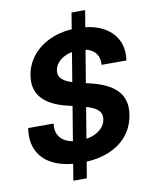

<svg xmlns="http://www.w3.org/2000/svg" viewBox="-99 -904 852 1080"><g transform="rotate(-10 326.5 -364.0)"><path d="M231 103 385.3 -830.6H462.9L308.1 103ZM293.9 11.2Q202.1 11.2 139.4 -17.3Q76.7 -45.9 48.6 -100.6Q20.5 -155.3 32.2 -232.9H177.2Q172.4 -194.3 186.3 -167.7Q200.2 -141.1 230.5 -127.2Q260.7 -113.3 304.2 -113.3Q345.7 -113.3 378.4 -125Q411.1 -136.7 431.9 -158Q452.6 -179.2 457 -207.5Q460.9 -231.4 450.4 -248.5Q439.9 -265.6 414.1 -278.1Q388.2 -290.5 346.2 -300.8L271 -318.8Q174.8 -341.3 129.2 -391.6Q83.5 -441.9 96.7 -522.9Q107.4 -587.9 148.7 -636.2Q189.9 -684.6 254.2 -711.4Q318.4 -738.3 398.4 -738.3Q481.4 -738.3 539.6 -710.4Q597.7 -682.6 625 -631.6Q652.3 -580.6 642.6 -511.2H500.5Q504.4 -560.1 474.9 -587.2Q445.3 -614.3 387.7 -614.3Q350.1 -614.3 320.1 -602.8Q290 -591.3 271.2 -571.3Q252.4 -551.3 248 -525.4Q244.1 -501 255.1 -484.4Q266.1 -467.8 291 -456.1Q315.9 -444.3 353 -435.5L418 -419.9Q468.8 -408.2 507.1 -389.9Q545.4 -371.6 570.1 -345.7Q594.7 -319.8 604 -285.2Q613.3 -250.5 606 -206.5Q595.2 -139.2 554.7 -90.3Q514.2 -41.5 448 -15.1Q381.8 11.2 293.9 11.2Z"/></g></svg>

Font: Inter 24pt
Style: Bold Italic
Weight: 700
Italic angle: -9.3988°
Version: Version 4.001;git-66647c0bb